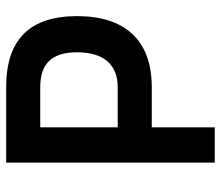

<svg xmlns="http://www.w3.org/2000/svg" viewBox="-68 -664 732 637"><g transform="rotate(-90 298.5 -346.0)"><path d="M328 -209C485 -209 563 -300 563 -457C563 -614 485 -692 328 -692H77V0H194V-209ZM194 -322V-579H327C406 -579 443 -540 443 -457C443 -373 406 -322 327 -322Z"/></g></svg>

Font: TitilliumText22L
Style: 800 wt
Weight: 800
Designer: Campivisivi
Foundry: Campivisivi
Version: 1.000